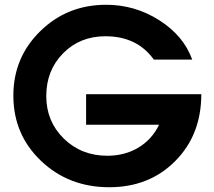

<svg xmlns="http://www.w3.org/2000/svg" viewBox="-20 -772 897 805"><path d="M341 -249V-377H824Q824 -207 715 -97Q606 13 438 13Q268 13 152 -97.5Q36 -208 36 -371Q36 -531 149 -641.5Q262 -752 425 -752Q546 -752 648 -687Q750 -622 786 -522H625Q555 -620 422 -620Q315 -620 244.5 -548.5Q174 -477 174 -369Q174 -263 247.5 -191Q321 -119 430 -119Q503 -119 560 -153Q617 -187 647 -249Z"/></svg>

Font: Involve
Style: Bold
Weight: 700
Designer: Stefan Peev
Foundry: Context Ltd.
Version: Version 1.001